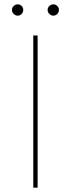

<svg xmlns="http://www.w3.org/2000/svg" viewBox="-20 -863 326 883"><path d="M133 0V-700H153V0ZM225 -791Q215 -791 207 -799Q199 -807 199 -817Q199 -828 207 -835.5Q215 -843 225 -843Q236 -843 243.5 -835.5Q251 -828 251 -817Q251 -807 243.5 -799Q236 -791 225 -791ZM61 -791Q51 -791 43 -799Q35 -807 35 -817Q35 -828 43 -835.5Q51 -843 61 -843Q72 -843 79.5 -835.5Q87 -828 87 -817Q87 -807 79.5 -799Q72 -791 61 -791Z"/></svg>

Font: Montserrat Thin
Style: Regular
Weight: 100
Designer: Julieta Ulanovsky
Foundry: Julieta Ulanovsky
Version: Version 9.000